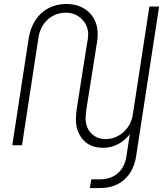

<svg xmlns="http://www.w3.org/2000/svg" viewBox="-20 -733 836 969"><path d="M499 13Q456 13 426 -5.5Q396 -24 379.5 -56.5Q363 -89 363 -131Q363 -143 364.5 -159Q366 -175 368 -188L420 -518Q422 -526 423.5 -537.5Q425 -549 425 -558Q425 -605 392.5 -637Q360 -669 312 -669Q278 -669 249 -654Q220 -639 200.5 -611.5Q181 -584 175 -549L91 0H42L125 -541Q134 -594 159.5 -632.5Q185 -671 225 -692Q265 -713 315 -713Q363 -713 398.5 -693.5Q434 -674 453.5 -640Q473 -606 473 -561Q473 -550 472 -537.5Q471 -525 469 -516L416 -182Q415 -172 413.5 -160Q412 -148 412 -138Q412 -88 441 -59.5Q470 -31 513 -31Q545 -31 574 -46Q603 -61 623.5 -88.5Q644 -116 650 -152L675 -144Q665 -98 640 -62.5Q615 -27 578.5 -7Q542 13 499 13ZM433 216 441 172H483Q540 172 575 141Q610 110 618 56L734 -700H783L667 55Q656 129 608.5 172.5Q561 216 484 216Z"/></svg>

Font: MuseoModerno Thin ExtraLight
Style: Italic
Weight: 250
Italic angle: -9°
Version: Version 1.003